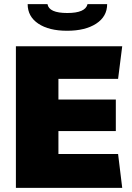

<svg xmlns="http://www.w3.org/2000/svg" viewBox="-20 -910 640 930"><path d="M572 -686 552 -528H263V-428H541V-275H263V-164H552L572 0H57V-686ZM114 -890H210Q217 -847 306 -847Q394 -847 404 -890H499Q499 -830 446 -795.5Q393 -761 305 -761Q217 -761 165.5 -795.5Q114 -830 114 -890Z"/></svg>

Font: Chivo Black
Style: Regular
Weight: 900
Designer: Hector Gatti
Foundry: Omnibus-Type
Version: Version 1.007